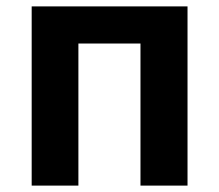

<svg xmlns="http://www.w3.org/2000/svg" viewBox="-20 -580 685 600"><path d="M566 -560V0H419V-444H225V0H79V-560Z"/></svg>

Font: Kinto Sans
Style: Bold
Weight: 700
Designer: Authors: Ryoko NISHIZUKA  (kana & ideographs); Paul D. Hunt (Latin, Greek & Cyrillic); Wenlong ZHANG  (bopomofo); Sandol
Foundry: Adobe Systems Incorporated, ookami Inc.
Version: Version 0.001